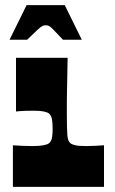

<svg xmlns="http://www.w3.org/2000/svg" viewBox="-20 -724 444 744"><path d="M30 0V-161Q47 -160 64.5 -159Q82 -158 104 -158Q132 -158 148 -161Q164 -164 170 -169Q175 -173 178 -179.5Q181 -186 182 -193.5Q183 -201 183.5 -209Q184 -217 184 -225Q184 -233 183.5 -241.5Q183 -250 182 -258Q181 -266 178 -273Q175 -280 170 -284Q164 -289 149.5 -292Q135 -295 113 -295Q93 -295 77 -294.5Q61 -294 42 -292V-500H242Q241 -446 240.5 -415Q240 -384 239.5 -365Q239 -346 239 -328Q239 -310 239 -283Q239 -253 239.5 -233Q240 -213 241 -200.5Q242 -188 245 -180.5Q248 -173 253 -169Q259 -164 272.5 -161Q286 -158 314 -158Q332 -158 349.5 -159Q367 -160 383 -161V0ZM17 -570 83 -704H231L297 -570H224Q198 -598 186.5 -609.5Q175 -621 170 -623.5Q165 -626 157 -626Q150 -626 144.5 -623.5Q139 -621 126.5 -609.5Q114 -598 85 -570Z"/></svg>

Font: Ojuju ExtraBold
Style: Regular
Weight: 800
Designer: Chisaokwu Joboson, Mirko Velimirovic
Foundry: Udi Foundry
Version: Version 1.000